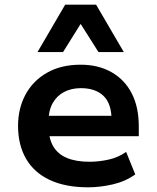

<svg xmlns="http://www.w3.org/2000/svg" viewBox="-20 -789 668 819"><path d="M356 10Q259 10 192 -21.5Q125 -53 91 -112Q57 -171 57 -252Q57 -326 88.5 -385Q120 -444 180 -478.5Q240 -513 324 -513Q399 -513 455 -481.5Q511 -450 541.5 -391.5Q572 -333 572 -250V-208H165V-295H471L456 -276Q456 -347 421.5 -380Q387 -413 325 -413Q285 -413 254 -397Q223 -381 205 -349.5Q187 -318 187 -270V-254Q187 -199 207 -165Q227 -131 266 -115Q305 -99 362 -99Q401 -99 442.5 -108Q484 -117 518 -141L557 -45Q515 -15 461 -2.5Q407 10 356 10ZM140 -567 258 -769H390L508 -567H400L324 -687L249 -567Z"/></svg>

Font: Nunito Sans 6pt
Style: Bold
Weight: 700
Version: Version 3.101;gftools[0.9.27]